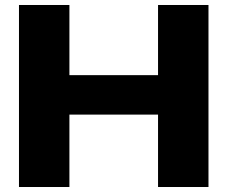

<svg xmlns="http://www.w3.org/2000/svg" viewBox="-20 -749 912 769"><path d="M56 0V-729H258V-448H613V-729H815V0H613V-290H258V0Z"/></svg>

Font: Mona Sans Expanded ExtraBold
Style: Regular
Weight: 800
Width: 7
Designer: Deni Anggara
Foundry: GitHub
Version: Version 1.001; ttfautohint (v1.8.4.7-5d5b);gftools[0.9.33]